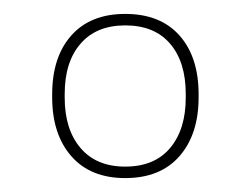

<svg xmlns="http://www.w3.org/2000/svg" viewBox="-20 -668 360 276"><path d="M160 -412Q110 -412 82.5 -443.5Q55 -475 55 -528V-532.5Q55 -586 82.5 -617Q110 -648 160 -648Q210.5 -648 238 -617Q265.5 -586 265.5 -532.5V-528Q265.5 -475 238 -443.5Q210.5 -412 160 -412ZM160 -428.5Q202 -428.5 224.5 -455.2Q247 -482 247 -527.5V-533Q247 -579 224.5 -605.2Q202 -631.5 160 -631.5Q118.5 -631.5 95.8 -605.2Q73 -579 73 -533V-527.5Q73 -482 95.8 -455.2Q118.5 -428.5 160 -428.5Z"/></svg>

Font: Anek Odia Thin
Style: Regular
Weight: 250
Version: Version 1.003